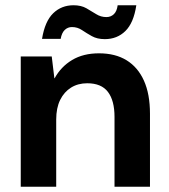

<svg xmlns="http://www.w3.org/2000/svg" viewBox="-20 -711 642 731"><path d="M59 0V-496H177L187 -413H188Q212 -457 254.5 -482.5Q297 -508 357 -508Q419 -508 462 -481.5Q505 -455 528 -404Q551 -353 551 -278V0H416V-266Q416 -328 391 -361Q366 -394 312 -394Q277 -394 250.5 -377.5Q224 -361 209 -330.5Q194 -300 194 -256V0ZM379 -562Q350 -562 329.5 -573.5Q309 -585 292 -596.5Q275 -608 254 -608Q238 -608 226.5 -597Q215 -586 211 -563H140Q151 -630 182.5 -660.5Q214 -691 260 -691Q289 -691 309 -679.5Q329 -668 346.5 -657Q364 -646 385 -646Q402 -646 413.5 -657Q425 -668 428 -691H499Q489 -624 457.5 -593Q426 -562 379 -562Z"/></svg>

Font: DM Sans 28pt
Style: Bold
Weight: 700
Version: Version 4.004;gftools[0.9.30]